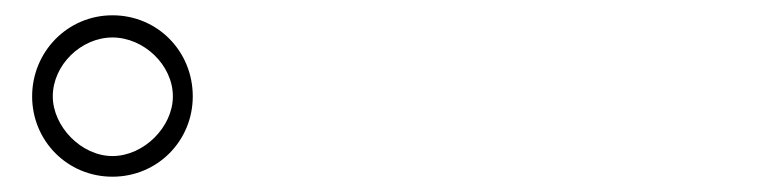

<svg xmlns="http://www.w3.org/2000/svg" viewBox="-20 -802 996 251"><path d="M22 -676C22 -618 68 -571 127 -571C186 -571 232 -618 232 -676C232 -735 186 -782 127 -782C68 -782 22 -734 22 -676ZM49 -676C49 -717 86 -753 127 -753C168 -753 206 -717 206 -676C206 -636 168 -598 127 -598C86 -598 49 -637 49 -676Z"/></svg>

Font: Kinto Sans Thin
Style: Regular
Weight: 100
Designer: Authors: Ryoko NISHIZUKA  (kana & ideographs); Paul D. Hunt (Latin, Greek & Cyrillic); Wenlong ZHANG  (bopomofo); Sandol
Foundry: Adobe Systems Incorporated, ookami Inc.
Version: Version 0.001